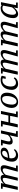

<svg xmlns="http://www.w3.org/2000/svg" viewBox="2684 -3259 585 5993"><g transform="rotate(-90 2976.5 -262.5)"><path d="M698 -315 614 0H804V-54H721L795 -315C801.7 -337.7 806.8 -358.7 810.5 -378C814.2 -397.3 816 -416 816 -434C816 -501.3 783.7 -535 719 -535C681 -535 645.7 -525.8 613 -507.5C580.3 -489.2 548 -464.7 516 -434C516 -471.3 507.7 -497.5 491 -512.5C474.3 -527.5 452.7 -535 426 -535C404 -535 383.5 -531.7 364.5 -525C345.5 -518.3 328.3 -510.2 313 -500.5C297.7 -490.8 284 -480.3 272 -469C260 -457.7 250 -447.3 242 -438H238L260 -525H81V-471H149L46 0H144L230 -376C239.3 -388.7 249.5 -400.7 260.5 -412C271.5 -423.3 283.5 -433.3 296.5 -442C309.5 -450.7 323.2 -457.7 337.5 -463C351.8 -468.3 366.3 -471 381 -471C395.7 -471 406 -466.3 412 -457C418 -447.7 421 -435.3 421 -420C421 -398.7 419.2 -377.8 415.5 -357.5C411.8 -337.2 407.3 -316.3 402 -295L333 0H425L517 -376C523 -386.7 531.8 -397.7 543.5 -409C555.2 -420.3 567.8 -430.5 581.5 -439.5C595.2 -448.5 609 -456 623 -462C637 -468 649.7 -471 661 -471C682.3 -471 697.2 -465.7 705.5 -455C713.8 -444.3 718 -430.3 718 -413C718 -401.7 715.8 -386.8 711.5 -368.5C707.2 -350.2 702.7 -332.3 698 -315Z M1318 -96 1292 -123C1286 -115.7 1278.2 -108 1268.5 -100C1258.8 -92 1248 -84.8 1236 -78.5C1224 -72.2 1211.5 -67 1198.5 -63C1185.5 -59 1172.3 -57 1159 -57C1117 -57 1085.2 -69.5 1063.5 -94.5C1041.8 -119.5 1031 -153 1031 -195C1031 -205.7 1031.7 -216.3 1033 -227C1034.3 -237.7 1036.3 -249 1039 -261C1154.3 -269 1237.3 -287.7 1288 -317C1338.7 -346.3 1364 -385 1364 -433C1364 -449.7 1360.7 -464.3 1354 -477C1347.3 -489.7 1338 -500.3 1326 -509C1314 -517.7 1300 -524.2 1284 -528.5C1268 -532.8 1251 -535 1233 -535C1187 -535 1145.2 -525.5 1107.5 -506.5C1069.8 -487.5 1037.7 -462 1011 -430C984.3 -398 963.7 -360 949 -316C934.3 -272 927 -225 927 -175C927 -116.3 944.2 -70.8 978.5 -38.5C1012.8 -6.2 1058.7 10 1116 10C1140.7 10 1163.7 7 1185 1C1206.3 -5 1225.7 -13 1243 -23C1260.3 -33 1275.3 -44.3 1288 -57C1300.7 -69.7 1310.7 -82.7 1318 -96ZM1200 -488C1213.3 -488 1224.2 -486.3 1232.5 -483C1240.8 -479.7 1247.5 -475.2 1252.5 -469.5C1257.5 -463.8 1261 -457.5 1263 -450.5C1265 -443.5 1266 -436.3 1266 -429C1266 -393 1247.2 -364.3 1209.5 -343C1171.8 -321.7 1117.7 -310 1047 -308C1065.7 -372.7 1088 -418.8 1114 -446.5C1140 -474.2 1168.7 -488 1200 -488Z M1879 -54H1799L1902 -525H1808L1759 -310C1750.3 -298 1740 -286.8 1728 -276.5C1716 -266.2 1703.3 -257.3 1690 -250C1676.7 -242.7 1663.2 -236.8 1649.5 -232.5C1635.8 -228.2 1623 -226 1611 -226C1593.7 -226 1580.7 -230.3 1572 -239C1563.3 -247.7 1559 -259.3 1559 -274C1559 -302 1564.5 -335.8 1575.5 -375.5L1615 -525H1435V-471H1503C1495.7 -441.7 1489.5 -416 1484.5 -394L1471.5 -335C1467.8 -317.7 1465.2 -302.2 1463.5 -288.5C1461.8 -274.8 1461 -261.7 1461 -249C1461 -218.3 1469.7 -195.7 1487 -181C1504.3 -166.3 1525.7 -159 1551 -159C1589 -159 1622.7 -166.7 1652 -182C1681.3 -197.3 1711.7 -219.3 1743 -248H1748L1693 0H1879Z M2510 -525H2415L2367 -293H2156L2207 -525H2026V-471H2096L1997 0H2093L2146 -239H2356L2308 0H2494V-54H2412Z M2604 -195C2604 -128.3 2621 -77.5 2655 -42.5C2689 -7.5 2734.3 10 2791 10C2834.3 10 2873.7 0.3 2909 -19C2944.3 -38.3 2974.7 -63.7 3000 -95C3025.3 -126.3 3045 -162.7 3059 -204C3073 -245.3 3080 -289 3080 -335C3080 -400.3 3065.3 -450 3036 -484C3006.7 -518 2963 -535 2905 -535C2854.3 -535 2810.2 -524.2 2772.5 -502.5C2734.8 -480.8 2703.5 -453.7 2678.5 -421C2653.5 -388.3 2634.8 -351.8 2622.5 -311.5C2610.2 -271.2 2604 -232.3 2604 -195ZM2883 -488C2915 -488 2938.5 -475.5 2953.5 -450.5C2968.5 -425.5 2976 -392.3 2976 -351C2976 -311.7 2972.2 -273.3 2964.5 -236C2956.8 -198.7 2945.8 -165.5 2931.5 -136.5C2917.2 -107.5 2899.8 -83.7 2879.5 -65C2859.2 -46.3 2836.3 -37 2811 -37C2779 -37 2753.8 -49.7 2735.5 -75C2717.2 -100.3 2708 -132.3 2708 -171C2708 -191.7 2709 -213.5 2711 -236.5C2713 -259.5 2716.7 -282.8 2722 -306.5C2727.3 -330.2 2734.3 -352.8 2743 -374.5C2751.7 -396.2 2762.3 -415.5 2775 -432.5C2787.7 -449.5 2803 -463 2821 -473C2839 -483 2859.7 -488 2883 -488Z M3560 -99 3527 -125C3513 -105.7 3494.5 -89.5 3471.5 -76.5C3448.5 -63.5 3422 -57 3392 -57C3356 -57 3327 -70.8 3305 -98.5C3283 -126.2 3272 -164 3272 -212C3272 -252.7 3276.7 -289.5 3286 -322.5C3295.3 -355.5 3308.8 -383.7 3326.5 -407C3344.2 -430.3 3365.2 -448.5 3389.5 -461.5C3413.8 -474.5 3441 -481 3471 -481C3481 -481 3492.2 -480 3504.5 -478C3516.8 -476 3525.7 -472.7 3531 -468L3510 -378H3580L3610 -497C3600 -508.3 3583 -517.5 3559 -524.5C3535 -531.5 3509 -535 3481 -535C3431.7 -535 3387.7 -526.5 3349 -509.5C3310.3 -492.5 3277.5 -468.5 3250.5 -437.5C3223.5 -406.5 3203 -369.3 3189 -326C3175 -282.7 3168 -235 3168 -183C3168 -157 3172.2 -132.2 3180.5 -108.5C3188.8 -84.8 3201 -64.3 3217 -47C3233 -29.7 3252.3 -15.8 3275 -5.5C3297.7 4.8 3323.3 10 3352 10C3402.7 10 3445.3 0.5 3480 -18.5C3514.7 -37.5 3541.3 -64.3 3560 -99Z M4294 -315 4210 0H4400V-54H4317L4391 -315C4397.7 -337.7 4402.8 -358.7 4406.5 -378C4410.2 -397.3 4412 -416 4412 -434C4412 -501.3 4379.7 -535 4315 -535C4277 -535 4241.7 -525.8 4209 -507.5C4176.3 -489.2 4144 -464.7 4112 -434C4112 -471.3 4103.7 -497.5 4087 -512.5C4070.3 -527.5 4048.7 -535 4022 -535C4000 -535 3979.5 -531.7 3960.5 -525C3941.5 -518.3 3924.3 -510.2 3909 -500.5C3893.7 -490.8 3880 -480.3 3868 -469C3856 -457.7 3846 -447.3 3838 -438H3834L3856 -525H3677V-471H3745L3642 0H3740L3826 -376C3835.3 -388.7 3845.5 -400.7 3856.5 -412C3867.5 -423.3 3879.5 -433.3 3892.5 -442C3905.5 -450.7 3919.2 -457.7 3933.5 -463C3947.8 -468.3 3962.3 -471 3977 -471C3991.7 -471 4002 -466.3 4008 -457C4014 -447.7 4017 -435.3 4017 -420C4017 -398.7 4015.2 -377.8 4011.5 -357.5C4007.8 -337.2 4003.3 -316.3 3998 -295L3929 0H4021L4113 -376C4119 -386.7 4127.8 -397.7 4139.5 -409C4151.2 -420.3 4163.8 -430.5 4177.5 -439.5C4191.2 -448.5 4205 -456 4219 -462C4233 -468 4245.7 -471 4257 -471C4278.3 -471 4293.2 -465.7 4301.5 -455C4309.8 -444.3 4314 -430.3 4314 -413C4314 -401.7 4311.8 -386.8 4307.5 -368.5C4303.2 -350.2 4298.7 -332.3 4294 -315Z M5177 -315 5093 0H5283V-54H5200L5274 -315C5280.7 -337.7 5285.8 -358.7 5289.5 -378C5293.2 -397.3 5295 -416 5295 -434C5295 -501.3 5262.7 -535 5198 -535C5160 -535 5124.7 -525.8 5092 -507.5C5059.3 -489.2 5027 -464.7 4995 -434C4995 -471.3 4986.7 -497.5 4970 -512.5C4953.3 -527.5 4931.7 -535 4905 -535C4883 -535 4862.5 -531.7 4843.5 -525C4824.5 -518.3 4807.3 -510.2 4792 -500.5C4776.7 -490.8 4763 -480.3 4751 -469C4739 -457.7 4729 -447.3 4721 -438H4717L4739 -525H4560V-471H4628L4525 0H4623L4709 -376C4718.3 -388.7 4728.5 -400.7 4739.5 -412C4750.5 -423.3 4762.5 -433.3 4775.5 -442C4788.5 -450.7 4802.2 -457.7 4816.5 -463C4830.8 -468.3 4845.3 -471 4860 -471C4874.7 -471 4885 -466.3 4891 -457C4897 -447.7 4900 -435.3 4900 -420C4900 -398.7 4898.2 -377.8 4894.5 -357.5C4890.8 -337.2 4886.3 -316.3 4881 -295L4812 0H4904L4996 -376C5002 -386.7 5010.8 -397.7 5022.5 -409C5034.2 -420.3 5046.8 -430.5 5060.5 -439.5C5074.2 -448.5 5088 -456 5102 -462C5116 -468 5128.7 -471 5140 -471C5161.3 -471 5176.2 -465.7 5184.5 -455C5192.8 -444.3 5197 -430.3 5197 -413C5197 -401.7 5194.8 -386.8 5190.5 -368.5C5186.2 -350.2 5181.7 -332.3 5177 -315Z M5582 -54C5535.3 -54 5512 -90.7 5512 -164C5512 -200.7 5516.7 -237.8 5526 -275.5C5535.3 -313.2 5549 -347.3 5567 -378C5585 -408.7 5607 -433.5 5633 -452.5C5659 -471.5 5689 -481 5723 -481C5739.7 -481 5754.5 -478.3 5767.5 -473C5780.5 -467.7 5790.3 -460.7 5797 -452L5744 -180C5735.3 -165.3 5724.5 -150.5 5711.5 -135.5C5698.5 -120.5 5684.5 -107 5669.5 -95C5654.5 -83 5639.3 -73.2 5624 -65.5C5608.7 -57.8 5594.7 -54 5582 -54ZM5732 -117H5738L5717 0H5894V-54H5812L5906 -525H5829L5813 -501C5805.7 -509.7 5793.5 -517.5 5776.5 -524.5C5759.5 -531.5 5741.7 -535 5723 -535C5672.3 -535 5627.5 -524 5588.5 -502C5549.5 -480 5516.7 -450.8 5490 -414.5C5463.3 -378.2 5443 -336.7 5429 -290C5415 -243.3 5408 -195.3 5408 -146C5408 -94 5419.5 -55 5442.5 -29C5465.5 -3 5496 10 5534 10C5558.7 10 5581.7 5.5 5603 -3.5C5624.3 -12.5 5643.5 -23.5 5660.5 -36.5C5677.5 -49.5 5692 -63.3 5704 -78C5716 -92.7 5725.3 -105.7 5732 -117Z"/></g></svg>

Font: PT Serif Caption
Style: Italic
Weight: 400
Italic angle: -12°
Designer: A.Korolkova, O.Umpeleva, V.Yefimov
Foundry: ParaType Ltd
Version: Version 1.000W OFL